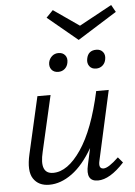

<svg xmlns="http://www.w3.org/2000/svg" viewBox="-56 -853 633 901"><g transform="rotate(-5 260.5 -402.5)"><path d="M521 -776 336 -660 195 -777 227 -810 348 -726 502 -810ZM228 -519Q207 -519 196 -533Q185 -547 189 -568Q193 -585 205.5 -596Q218 -607 236 -607Q256 -607 267 -593.5Q278 -580 274 -559Q271 -541 258.5 -530Q246 -519 228 -519ZM368 -568Q375 -607 414 -607Q434 -607 445 -593.5Q456 -580 452 -559Q449 -541 436.5 -530Q424 -519 406 -519Q385 -519 374.5 -533.5Q364 -548 368 -568ZM400 -49Q423 -49 471 -95L493 -69Q425 5 369 5Q310 5 328 -72L345 -150Q300 -72 247 -33.5Q194 5 140 5Q89 5 65 -31.5Q41 -68 59 -146L120 -414H182L122 -152Q97 -49 163 -49Q231 -49 294.5 -142Q358 -235 397 -414H456L384 -89Q374 -49 400 -49Z"/></g></svg>

Font: EauTestInfant
Style: Italic
Weight: 400
Italic angle: -12°
Designer: Christian Thalmann (Catharsis Fonts)
Version: Version 0.001;PS 000.001;hotconv 1.0.88;makeotf.lib2.5.64775